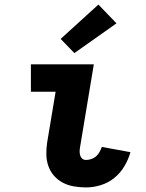

<svg xmlns="http://www.w3.org/2000/svg" viewBox="-20 -811 640 839"><path d="M356 8Q329 8 303 3.5Q277 -1 255 -12.5Q233 -24 216.5 -42.5Q200 -61 191.5 -85Q183 -109 182.5 -135.5Q182 -162 186 -188L223 -410H115V-530H390L330 -169Q328 -159 328 -149.5Q328 -140 330.5 -131.5Q333 -123 339.5 -117.5Q346 -112 356 -112Q367 -112 379 -116Q391 -120 400 -128Q409 -136 415 -147Q421 -158 425 -169L550 -146Q541 -114 523.5 -84.5Q506 -55 479.5 -33.5Q453 -12 420.5 -2Q388 8 356 8ZM305 -579 245 -641 410 -791 489 -709Z"/></svg>

Font: Iosevka Slab Heavy Extended
Style: Italic
Weight: 900
Width: 7
Italic angle: -9°
Monospace: yes
Designer: Belleve Invis
Foundry: Belleve Invis
Version: Version 11.1.0; ttfautohint (v1.8.3)